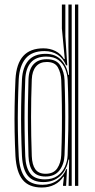

<svg xmlns="http://www.w3.org/2000/svg" viewBox="-20 -820 419 847"><path d="M325.3 0H310.8V-800H325.3ZM296.3 0H282.6L285.2 -115.8L281.8 -115.8Q275.1 -71.7 246.2 -44.2Q217.3 -16.8 171.2 -16.8Q125.8 -16.8 103 -44.4Q80.3 -72.1 76.9 -131.2Q74.5 -183.4 73.5 -238.2Q72.5 -292.9 73.3 -350.8Q74.1 -408.6 76.9 -469.7Q79.8 -523.5 105.3 -553Q130.8 -582.5 181.7 -582.5Q224.3 -582.5 249.5 -556Q274.8 -529.4 281 -489.7H284.4L281.8 -611.2V-800H296.3ZM177.8 -28.8Q211.5 -28.8 233.3 -44.2Q255.2 -59.6 266.2 -84Q277.3 -108.4 278.4 -135.7Q280.5 -192.3 281.3 -248.2Q282.1 -304.2 281.4 -359Q280.8 -413.8 278.6 -466.2Q277.4 -492.4 267.7 -516.2Q258.1 -540 237.8 -555.2Q217.6 -570.4 184 -570.4Q139.4 -570.4 116.4 -544.6Q93.5 -518.7 91.4 -469.8Q89.2 -408.7 88.5 -354.4Q87.8 -300 88.5 -245.9Q89.2 -191.8 91.4 -131.1Q93.4 -81.1 113.1 -55Q132.8 -28.8 177.8 -28.8ZM181.2 -41.3Q142.7 -41.3 125 -64.1Q107.3 -86.9 105.7 -131.4Q103.8 -190.3 103.2 -247.2Q102.5 -304.1 103.3 -359.6Q104 -415.2 105.7 -469.5Q107.2 -514 127.9 -536.4Q148.5 -558.8 186.1 -558.8Q229.6 -558.8 246.5 -530.3Q263.4 -501.9 264.7 -466.6Q266.7 -413.1 267.4 -358.8Q268.1 -304.5 267.4 -248.9Q266.8 -193.3 264.7 -135.9Q263.2 -96.1 242.6 -68.7Q222 -41.3 181.2 -41.3ZM181.4 -53.4Q216.5 -53.4 232.6 -77.5Q248.8 -101.7 250.2 -135.9Q252.4 -192.2 253 -248.3Q253.6 -304.4 252.9 -359.3Q252.2 -414.1 250.2 -466.4Q248.9 -498 235.6 -522.3Q222.3 -546.6 186.3 -546.6Q155.5 -546.6 138.6 -526.5Q121.7 -506.4 120.2 -469.6Q117 -385.1 117 -303.6Q117 -222.1 120.2 -131.3Q121.7 -93 135.9 -73.2Q150.2 -53.4 181.4 -53.4ZM164.7 7.2Q107.6 7.2 80 -26.7Q52.4 -60.5 48.2 -131Q45.5 -183.9 44.5 -239.1Q43.5 -294.3 44.5 -352Q45.4 -409.7 48.2 -469.8Q52 -539.3 82.7 -573.1Q113.3 -606.8 171.5 -606.8Q200.5 -606.8 224.4 -594.9Q248.4 -582.9 262.3 -559.4H265.8L253 -694.3V-800H268.3V-660L276.7 -531.7L271.3 -531.8Q258.9 -562.4 234.4 -578.5Q209.9 -594.7 176.4 -594.7Q120.3 -594.7 93 -561.9Q65.8 -529.1 62.6 -470.1Q60.1 -413 59.1 -357.1Q58 -301.2 58.9 -245.2Q59.8 -189.1 62.6 -131.3Q66.1 -68.8 90.3 -36.8Q114.5 -4.8 167.7 -4.8Q205 -4.8 232.5 -24.1Q260 -43.4 272.2 -74H275.6L271.6 0H258L258.2 -6.7L262.3 -40.2H259.3Q245 -17.9 220.2 -5.3Q195.5 7.2 164.7 7.2Z"/></svg>

Font: Big Shoulders Inline Thin
Style: Regular
Weight: 100
Designer: Patric King
Foundry: XO Type Co
Version: Version 2.002